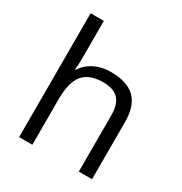

<svg xmlns="http://www.w3.org/2000/svg" viewBox="-176 -890 966 1020"><g transform="rotate(30 307.0 -380.0)"><path d="M452.1 0V-346.2Q452.1 -411.6 422.4 -443.8Q392.6 -476.1 329.1 -476.1Q244.6 -476.1 205.8 -430.2Q167 -384.3 167 -279.8V0H85.9V-759.8H167V-529.8Q167 -488.3 163.1 -460.9H168Q191.9 -499.5 236.1 -521.7Q280.3 -543.9 336.9 -543.9Q435.1 -543.9 484.1 -497.3Q533.2 -450.7 533.2 -349.1V0Z"/></g></svg>

Font: f0_25643 
Style: Regular
Weight: 400
Foundry: Ascender Corporation
Version: Version 1.10